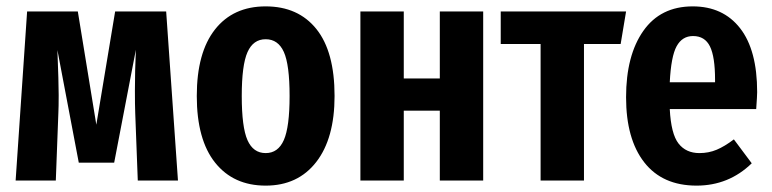

<svg xmlns="http://www.w3.org/2000/svg" viewBox="-20 -566 2419 602"><path d="M538 0H412L404 -211Q403 -236 403 -282Q403 -343 406 -410L338 -56H227L160 -409Q164 -307 164 -268Q164 -231 163 -212L155 0H29L65 -530H224L282 -175L341 -530H501Z M1029 -265Q1029 -132 971.5 -58Q914 16 813 16Q712 16 654.5 -56Q597 -128 597 -265Q597 -401 654 -473.5Q711 -546 813 -546Q915 -546 972 -475Q1029 -404 1029 -265ZM738 -265Q738 -167 756 -126.5Q774 -86 813 -86Q852 -86 870 -127Q888 -168 888 -265Q888 -363 870 -403Q852 -443 813 -443Q774 -443 756 -402.5Q738 -362 738 -265Z M1359 0V-219H1246V0H1110V-530H1246V-320H1359V-530H1495V0Z M1943 -530 1926 -428H1811V0H1675V-428H1550V-530Z M2351 -224H2080Q2084 -146 2107.5 -116Q2131 -86 2173 -86Q2202 -86 2227 -96.5Q2252 -107 2281 -129L2337 -54Q2265 16 2164 16Q2057 16 2000 -57Q1943 -130 1943 -261Q1943 -392 1997 -469Q2051 -546 2152 -546Q2247 -546 2300.5 -477.5Q2354 -409 2354 -277Q2354 -266 2351 -224ZM2222 -316Q2222 -388 2206 -420.5Q2190 -453 2153 -453Q2119 -453 2101.5 -421Q2084 -389 2080 -308H2222Z"/></svg>

Font: Fira Sans Extra Condensed SemiBold
Style: Regular
Weight: 600
Width: 1
Designer: Carrois Corporate & Edenspiekermann AG
Foundry: Carrois Corporate GbR & Edenspiekermann AG
Version: Version 4.203